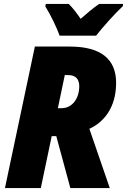

<svg xmlns="http://www.w3.org/2000/svg" viewBox="-20 -949 641 969"><path d="M281 -769H465C496 -809 559 -880 600 -918L601 -929H480C451 -909 420 -883 387 -854C371 -878 345 -912 327 -929H211L209 -916C235 -875 265 -813 281 -769ZM5 0H186L241 -262H264L335 0H534L431 -299C502 -331 566 -404 566 -531C566 -651 489 -714 332 -714H156ZM272 -403 307 -570H325C364 -570 380 -547 380 -514C380 -450 343 -403 291 -403Z"/></svg>

Font: Noto Sans UI SemiCondensed Black
Style: Italic
Weight: 900
Width: 4
Italic angle: -372°
Designer: Monotype Design Team
Foundry: Monotype Imaging Inc.
Version: Version 1.901